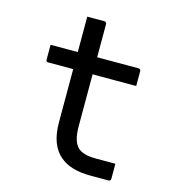

<svg xmlns="http://www.w3.org/2000/svg" viewBox="-105 -790 810 880"><g transform="rotate(15 300.0 -350.0)"><path d="M72 -532H489Q494 -532 497 -529Q500 -526 500 -521Q500 -509 500 -497.5Q500 -486 500 -475Q500 -464 500 -451H83Q80 -451 78 -451.5Q76 -452 74.5 -453.5Q73 -455 72.5 -457Q72 -459 72 -462Q72 -475 72 -486Q72 -497 72 -508.5Q72 -520 72 -532ZM500 -82Q500 -65 500 -47Q500 -29 500 -11Q500 -6 497.5 -3Q495 0 489 0Q486 0 476 0Q466 0 452.5 0Q439 0 426 0Q413 0 402 0Q358 0 322 -10Q286 -20 258.5 -43Q231 -66 216 -104.5Q201 -143 201 -201Q201 -251 201 -301Q201 -351 201 -400.5Q201 -450 201 -500Q201 -550 201 -600Q201 -625 201 -650Q201 -675 201 -700Q222 -700 242 -700Q262 -700 282 -700Q286 -700 288 -698.5Q290 -697 291.5 -695Q293 -693 293 -689Q293 -629 293 -569Q293 -509 293 -448.5Q293 -388 293 -327.5Q293 -267 293 -207Q293 -170 299.5 -146Q306 -122 320 -107Q334 -94 355.5 -88Q377 -82 408 -82Q421 -82 434 -82Q447 -82 460 -82Q473 -82 486 -82Z"/></g></svg>

Font: RecMonoLinear Nerd Font Mono
Style: Regular
Weight: 400
Monospace: yes
Version: Version 1.085; ttfautohint (v1.8.4.7-5d5b);Nerd Fonts 3.2.1